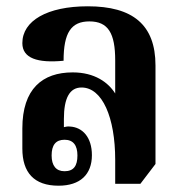

<svg xmlns="http://www.w3.org/2000/svg" viewBox="-20 -580 580 610"><path d="M166 10C235 10 272 -26 272 -87C272 -144 242 -176 202 -178C195 -179 187 -177 183 -176V-202C183 -268 201 -302 239 -302C305 -302 346 -207 346 -72V4H426L474 -59V-372C474 -502 401 -560 259 -560C130 -560 51 -514 51 -443C51 -395 99 -379 182 -387C182 -476 206 -512 264 -512C324 -512 346 -474 346 -388V-283C324 -318 281 -350 211 -350C115 -350 51 -298 51 -172V-108C51 -32 88 10 166 10ZM185 -36C158 -36 144 -54 144 -86C144 -119 157 -136 185 -136C213 -136 226 -118 226 -86C226 -53 214 -36 185 -36Z"/></svg>

Font: Noto Serif Thai Condensed
Style: Bold
Weight: 700
Width: 3
Designer: Monotype Design Team
Foundry: Monotype Imaging Inc.
Version: Version 2.002